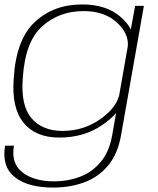

<svg xmlns="http://www.w3.org/2000/svg" viewBox="-24 -616 712 866"><path d="M216 230Q100.5 230 41.8 182.2Q-17 134.5 -1 41H39Q25 120.5 77 161.2Q129 202 220.5 202Q281.5 202 336.2 181.5Q391 161 429.8 115.2Q468.5 69.5 482 -6L499.5 -106Q477 -79.5 435.5 -51Q354 4.5 243.5 4.5Q136.5 4.5 82 -62.5Q27.5 -129.5 38 -262Q48 -437 132.8 -516.5Q217.5 -596 346 -596Q455.5 -596 519 -540.5Q553 -511 566 -483L585.5 -589.5H625L522 -6Q507 78.5 463.8 130.5Q420.5 182.5 356.5 206.2Q292.5 230 216 230ZM552.5 -407.5Q557 -464 505.5 -512.5Q449 -566 353 -566Q242.5 -566 166 -497Q89.5 -428 79 -266Q68.5 -141.5 117.5 -83.5Q166.5 -25.5 258 -25.5Q353.5 -25.5 429 -79Q499 -128.5 513.5 -186Z"/></svg>

Font: Anybody ExtraExpanded ExtraLight
Style: Italic
Weight: 200
Width: 8
Italic angle: -10°
Designer: Tyler Finck
Foundry: Etcetera Type Company
Version: Version 1.010; ttfautohint (v1.8.3) -l 8 -r 50 -G 200 -x 14 